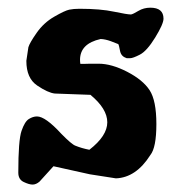

<svg xmlns="http://www.w3.org/2000/svg" viewBox="-20 -457 484 512"><path d="M380.9 -436.5Q416 -436.5 416 -407.2Q416 -393.1 393.8 -356.9Q371.6 -320.8 353 -311.3Q334.5 -301.8 327.1 -301.8H317.9L315.9 -302.7Q302.7 -307.1 300 -321.8Q297.4 -336.4 295.4 -339.4Q290 -341.8 275.4 -347.2Q260.7 -352.5 248.5 -353Q193.4 -340.8 193.4 -297.4Q193.4 -292 194.3 -286.6H202.1Q209 -287.1 243.2 -287.1Q277.3 -287.1 319.1 -265.6Q360.8 -244.1 378.9 -216.6Q397 -189 397 -126.2Q397 -63.5 380.9 -43.5Q342.8 16.6 289.1 18.6L219.7 7.8L122.6 -13.7L85.4 27.3Q76.2 35.2 66.9 35.2Q57.6 35.2 43.2 28.3Q28.8 21.5 28.8 3.4Q28.8 -83 37.4 -107.9Q45.9 -132.8 56.9 -139.6Q67.9 -146.5 78.6 -146.5Q101.1 -146.5 143.6 -100.1Q171.4 -71.8 181.2 -68.4Q198.2 -61.5 218.3 -57.6Q266.1 -94.7 266.1 -130.9Q266.1 -167 221.2 -204.1L127.9 -207.5H126.5Q107.9 -209.5 79.1 -229Q50.3 -248.5 50.3 -294.4V-294.9L55.7 -331.1Q59.1 -342.8 77.9 -369.6Q96.7 -396.5 124.8 -412.6Q152.8 -428.7 164.6 -431.2Q176.3 -433.6 191.9 -433.6Q248 -433.6 284.2 -425.8Q319.3 -418.5 328.1 -418.5Q328.1 -418.5 329.6 -418.5Q335 -419.4 349.1 -428Q363.3 -436.5 380.9 -436.5Z"/></svg>

Font: Drukaatie burti
Style: Bold
Weight: 700
Version: Version 0.14